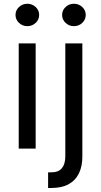

<svg xmlns="http://www.w3.org/2000/svg" viewBox="-20 -771 524 996"><path d="M77.1 0V-545.9H165V0ZM121.6 -635.3Q96.7 -635.3 78.6 -652.3Q60.5 -669.4 60.5 -693.4Q60.5 -717.8 78.6 -734.6Q96.7 -751.5 121.6 -751.5Q147 -751.5 165 -734.6Q183.1 -717.8 183.1 -693.4Q183.1 -669.4 165 -652.3Q147 -635.3 121.6 -635.3ZM318.8 -545.9H407.2V39.1Q407.7 90.8 389.6 127.9Q371.6 165 335.9 184.6Q300.3 204.1 247.1 204.1H229.5V123H245.6Q283.7 123 301.3 101.3Q318.8 79.6 318.8 39.1ZM363.3 -635.3Q338.4 -635.3 320.3 -652.3Q302.2 -669.4 302.2 -693.4Q302.2 -717.8 320.3 -734.6Q338.4 -751.5 363.3 -751.5Q388.7 -751.5 406.7 -734.6Q424.8 -717.8 424.8 -693.4Q424.8 -669.4 406.7 -652.3Q388.7 -635.3 363.3 -635.3Z"/></svg>

Font: Inter Variable LoSnoCo
Style: Regular
Weight: 400
Designer: Rasmus Andersson
Foundry: rsms
Version: Version 4.000;git-a52131595; featfreeze: case,dlig,ss01,ss02